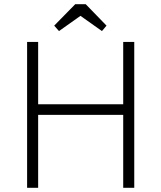

<svg xmlns="http://www.w3.org/2000/svg" viewBox="-20 -901 774 921"><path d="M571 -350H163V0H110V-700H163V-401H571V-700H624V0H571ZM391 -881 491 -778 469 -752 366 -825 263 -752 240 -778 341 -881Z"/></svg>

Font: Tilda Sans Light
Style: Regular
Weight: 300
Designer: ParaType Ltd
Foundry: ParaType Ltd
Version: Version 1.009